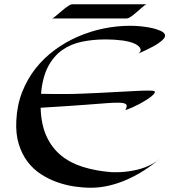

<svg xmlns="http://www.w3.org/2000/svg" viewBox="-20 -863 845 907"><path d="M633.8 -609.9Q645.5 -619.1 644.5 -627.4Q643.6 -635.7 637.7 -642.1Q630.9 -649.4 618.2 -655.8Q594.7 -667 557.6 -671.9Q520.5 -676.8 479 -676.8Q419.9 -676.8 367.4 -666Q314.9 -655.3 274.2 -626.7Q233.4 -598.1 207 -548.1Q180.7 -498 173.8 -419.9Q204.1 -418.9 233.6 -418.9Q263.2 -418.9 292 -418.9Q326.7 -418.9 369.4 -420.7Q412.1 -422.4 456.8 -424.6Q501.5 -426.8 544.4 -429.2Q587.4 -431.6 622.1 -433.3Q656.7 -435.1 679.9 -435.1Q703.1 -435.1 708 -433.1Q713.9 -430.2 710.2 -423.6Q706.5 -417 696 -408.4Q685.5 -399.9 670.2 -390.1Q654.8 -380.4 637.7 -371.3Q620.6 -362.3 603.3 -354.7Q585.9 -347.2 571.8 -342.8Q583 -361.8 575.9 -369.9Q568.8 -377.9 537.1 -377.9Q522.9 -377.9 511.2 -377.4Q499.5 -377 484.4 -375.7Q469.2 -374.5 446.8 -372.8Q424.3 -371.1 388.7 -368.4Q353 -365.7 300.3 -362.1Q247.6 -358.4 171.9 -354Q174.3 -274.9 199.5 -219.7Q224.6 -164.6 268.1 -128.9Q311.5 -93.3 371.8 -74.5Q432.1 -55.7 504.9 -49.8Q546.9 -47.9 587.9 -53.7Q605.5 -56.2 624.8 -60.5Q644 -64.9 663.3 -72Q682.6 -79.1 701.2 -89.4Q719.7 -99.6 735.8 -113.8Q699.7 -83 660.4 -57.9Q621.1 -32.7 579.3 -14.4Q537.6 3.9 494.6 13.9Q451.7 23.9 409.2 23.9Q372.1 23.9 330.8 17.8Q289.6 11.7 249.3 -2.7Q209 -17.1 172.6 -40.8Q136.2 -64.5 109.6 -99.9Q83 -135.3 68.4 -183.3Q53.7 -231.4 57.1 -293.9Q60.5 -366.7 84.7 -428.2Q108.9 -489.7 147.9 -539.3Q187 -588.9 238.3 -626.7Q289.6 -664.6 347.9 -689.9Q406.2 -715.3 469.2 -728.3Q532.2 -741.2 594.2 -741.2Q621.6 -741.2 644.5 -738.8Q667.5 -736.3 685.8 -732.9Q704.1 -729.5 717.3 -725.3Q730.5 -721.2 737.8 -717.8Q759.8 -708 759.8 -694.8Q759.8 -687 751.7 -678.2Q743.7 -669.4 731.2 -660.6Q718.8 -651.9 703.9 -643.8Q689 -635.7 675 -628.9Q661.1 -622.1 649.9 -617.2Q638.7 -612.3 633.8 -609.9ZM672.9 -842.8Q669.4 -842.3 662.8 -837.4Q656.2 -832.5 647.7 -825Q639.2 -817.4 629.4 -808.8Q619.6 -800.3 610.4 -793Q601.1 -785.6 592.8 -780.8Q584.5 -775.9 579.1 -775.9H226.1Q229.5 -776.4 236.1 -781.5Q242.7 -786.6 251.5 -794.2Q260.3 -801.8 270 -810.1Q279.8 -818.4 289.3 -825.7Q298.8 -833 307.1 -837.9Q315.4 -842.8 321.3 -842.8Z"/></svg>

Font: Eagle Lake
Style: Regular
Weight: 400
Designer: Astigmatic (AOETI)
Foundry: Astigmatic (AOETI)
Version: Version 1.000